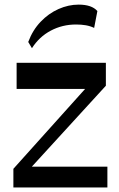

<svg xmlns="http://www.w3.org/2000/svg" viewBox="-20 -828 524 848"><path d="M39.1 0V-82.4L372.2 -453.4V-435.2H53.4V-550.5H447.6V-449.4L102.4 -72V-91.9H454.3V0ZM121.1 -615.1 104.7 -642.6Q124.2 -695 159.4 -731.8Q194.5 -768.6 238.4 -788.1Q282.3 -807.6 327.3 -807.6Q385.4 -807.6 410.1 -779.2L395.8 -704.7Q379.1 -712.9 359 -716.4Q338.9 -719.8 315.7 -719.8Q255.4 -719.8 204.2 -692.6Q153 -665.4 121.1 -615.1Z"/></svg>

Font: Savate ExtraLight
Style: Regular
Weight: 200
Designer: Max Esnée
Foundry: Plomb Type
Version: Version 2.000